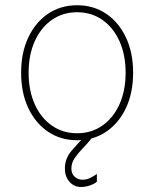

<svg xmlns="http://www.w3.org/2000/svg" viewBox="-20 -540 602 750"><path d="M281.2 7.8Q216.8 7.8 167.5 -25.6Q118.2 -59.1 90.3 -118.4Q62.5 -177.7 62.5 -255.9Q62.5 -334 90.3 -393.3Q118.2 -452.6 167.5 -486.1Q216.8 -519.5 281.2 -519.5Q345.7 -519.5 395 -486.1Q444.3 -452.6 472.2 -393.3Q500 -334 500 -255.9Q500 -177.7 472.2 -118.4Q444.3 -59.1 395 -25.6Q345.7 7.8 281.2 7.8ZM281.2 -19.5Q337.4 -19.5 380.1 -49.6Q422.9 -79.6 446.8 -132.8Q470.7 -186 470.7 -255.9Q470.7 -325.7 446.8 -378.9Q422.9 -432.1 380.1 -462.2Q337.4 -492.2 281.2 -492.2Q225.1 -492.2 182.4 -462.2Q139.6 -432.1 115.7 -378.9Q91.8 -325.7 91.8 -255.9Q91.8 -186 115.7 -132.8Q139.6 -79.6 182.4 -49.6Q225.1 -19.5 281.2 -19.5ZM296.9 190.4Q269 190.4 251.2 169.9Q233.4 149.4 233.4 118.2Q233.4 79.1 259.8 48.6Q286.1 18.1 315.4 -11.7L337.9 0Q321.3 21 303 39.8Q284.7 58.6 271.7 77.6Q258.8 96.7 258.8 118.2Q258.8 139.2 272 150.6Q285.2 162.1 301.8 162.1Q318.8 162.1 333.5 154.5Q348.1 147 358.4 139.6V169.9Q348.1 178.7 330.6 184.6Q313 190.4 296.9 190.4Z"/></svg>

Font: Reddit Mono ExtraLight
Style: Regular
Weight: 250
Monospace: yes
Designer: Stephen Hutchings
Foundry: Reddit
Version: Version 1.014